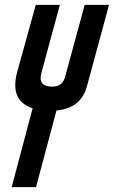

<svg xmlns="http://www.w3.org/2000/svg" viewBox="-20 -769 468 789"><path d="M328 -749H428L338 -417Q314 -324 212 -315L128 0H28L114 -324Q17 -356 52 -478L127 -749H226L150 -469Q135 -413 195 -413Q238 -413 248 -455Z"/></svg>

Font: Air America
Style: Regular
Weight: 400
Designer: William G. Sherman
Foundry: Aaron Bell – Saja Typeworks
Version: Version 1.100;PS 001.100;hotconv 1.0.88;makeotf.lib2.5.64775